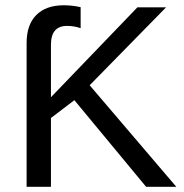

<svg xmlns="http://www.w3.org/2000/svg" viewBox="-20 -716 707 736"><path d="M540 0H655.8L323.7 -389.2L616.7 -688H506.8L175.3 -343.3V-544.4C175.3 -592.6 195.8 -616.7 236.8 -616.7C255.4 -616.7 272.8 -613.8 289.1 -607.9V-688.5C267.6 -693.4 246.1 -695.8 224.6 -695.8C179 -695.8 143.9 -683.3 119.1 -658.4C94.4 -633.5 82 -597.8 82 -551.3V0H175.3V-263.7L265.1 -332Z"/></svg>

Font: Arimo
Style: Regular
Weight: 400
Designer: Steve Matteson
Foundry: Monotype Imaging Inc.
Version: Version 1.32